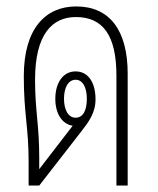

<svg xmlns="http://www.w3.org/2000/svg" viewBox="-20 -577 491 597"><path d="M69 0H102L231 -166C256 -198 277 -226 277 -268C277 -321 254 -355 215 -355C175 -355 152 -318 152 -270C152 -222 174 -191 206 -186L102 -51V-87C102 -190 89 -232 89 -329C89 -470 142 -524 216 -524C300 -524 342 -467 342 -342V0H377V-348C377 -484 320 -557 217 -557C123 -557 54 -490 54 -340C54 -222 69 -182 69 -74ZM215 -211C192 -211 179 -236 179 -270C179 -304 192 -329 215 -329C238 -329 250 -304 250 -270C250 -233 238 -211 215 -211Z"/></svg>

Font: Noto Sans Thai Looped ExtraCondensed ExtraLight
Style: Regular
Weight: 200
Width: 2
Designer: Sasikarn Vongin, Ben Mitchell
Foundry: The Fontpad Ltd
Version: Version 1.001